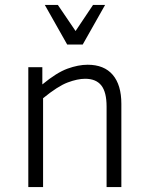

<svg xmlns="http://www.w3.org/2000/svg" viewBox="-20 -760 603 780"><path d="M326 -440Q295 -440 255 -425Q215 -410 155 -361V0H95V-487H152V-417Q210 -465 254 -481Q298 -497 336 -497Q403 -497 438 -456Q473 -415 473 -338V0H413V-327Q413 -386 391.5 -413Q370 -440 326 -440ZM407 -740 316 -579H253L162 -740H215L287 -634L358 -740Z"/></svg>

Font: Inria Sans Light
Style: Regular
Weight: 300
Designer: Black Foundry Team
Foundry: Black Foundry
Version: Version 1.2; ttfautohint (v1.8.3)